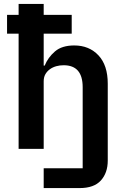

<svg xmlns="http://www.w3.org/2000/svg" viewBox="-20 -760 640 980"><path d="M203 99H402V-315Q402 -427 305 -427Q285 -427 267 -422Q249 -417 234.5 -406.5Q220 -396 211.5 -381Q203 -366 203 -345V0H75V-588H16V-684H75V-740H203V-684H346V-588H203V-425H208Q225 -467 260.5 -497.5Q296 -528 359 -528Q435 -528 482.5 -477.5Q530 -427 530 -333V60Q530 122 495 161Q460 200 386 200H203Z"/></svg>

Font: IBM Plex Mono SmBld
Style: Regular
Weight: 600
Monospace: yes
Designer: Mike Abbink, Paul van der Laan, Pieter van Rosmalen
Foundry: Bold Monday
Version: Version 2.3